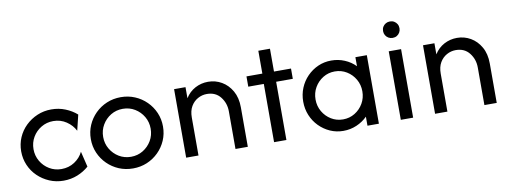

<svg xmlns="http://www.w3.org/2000/svg" viewBox="-53 -867 3057 1150"><g transform="rotate(-10 1475.5 -292.0)"><path d="M258.3 8.3Q212.5 8.3 172.6 -8.7Q132.6 -25.7 102.1 -55.2Q71.5 -84.7 54.5 -124.3Q37.5 -163.9 37.5 -208.3Q37.5 -253.5 54.5 -292.7Q71.5 -331.9 102.1 -361.5Q132.6 -391 172.6 -408Q212.5 -425 258.3 -425Q303.5 -425 343.1 -409Q382.6 -393.1 412.5 -366.7L389.6 -272.2Q372.2 -306.9 337.2 -330.6Q302.1 -354.2 257.6 -354.2Q217.4 -354.2 184.4 -334.4Q151.4 -314.6 131.9 -281.6Q112.5 -248.6 112.5 -208.3Q112.5 -168.8 131.9 -135.4Q151.4 -102.1 184.4 -82.3Q217.4 -62.5 257.6 -62.5Q302.1 -62.5 337.2 -85.4Q372.2 -108.3 389.6 -144.4L412.5 -50Q382.6 -23.6 343.1 -7.6Q303.5 8.3 258.3 8.3Z M680.6 8.3Q634.7 8.3 595.1 -8.3Q555.6 -25 525.3 -54.9Q495.1 -84.7 478.1 -124Q461.1 -163.2 461.1 -208.3Q461.1 -253.5 478.1 -292.7Q495.1 -331.9 525.3 -361.8Q555.6 -391.7 595.1 -408.3Q634.7 -425 680.6 -425Q726.4 -425 766 -408.3Q805.6 -391.7 835.8 -361.8Q866 -331.9 883 -292.7Q900 -253.5 900 -208.3Q900 -163.2 883 -124Q866 -84.7 835.8 -54.9Q805.6 -25 766 -8.3Q726.4 8.3 680.6 8.3ZM680.6 -62.5Q720.8 -62.5 753.5 -82.3Q786.1 -102.1 805.6 -135.1Q825 -168.1 825 -208.3Q825 -248.6 805.6 -281.6Q786.1 -314.6 753.5 -334.4Q720.8 -354.2 680.6 -354.2Q640.3 -354.2 607.6 -334.4Q575 -314.6 555.6 -281.6Q536.1 -248.6 536.1 -208.3Q536.1 -168.1 555.6 -135.1Q575 -102.1 607.6 -82.3Q640.3 -62.5 680.6 -62.5Z M1004.2 0V-416.7H1073.6V-349.3Q1096.5 -386.1 1133 -405.6Q1169.4 -425 1211.8 -425Q1256.2 -425 1294.1 -403.1Q1331.9 -381.2 1355.6 -339.9Q1379.2 -298.6 1379.2 -239.6V0H1304.2V-229.2Q1304.2 -278.5 1274.7 -316.3Q1245.1 -354.2 1191.7 -354.2Q1162.5 -354.2 1136.8 -339.9Q1111.1 -325.7 1095.1 -298.6Q1079.2 -271.5 1079.2 -231.2V0Z M1538.9 0V-354.2H1444.4V-416.7H1541V-555.6H1611.8V-416.7H1715.3V-354.2H1613.9V0Z M1960.4 5.6Q1917.4 5.6 1879.9 -11.1Q1842.4 -27.8 1813.5 -57.3Q1784.7 -86.8 1768.8 -125.3Q1752.8 -163.9 1752.8 -208.3Q1752.8 -252.8 1768.8 -291.3Q1784.7 -329.9 1813.5 -359.4Q1842.4 -388.9 1879.9 -405.6Q1917.4 -422.2 1960.4 -422.2Q2003.5 -422.2 2041.3 -406.2Q2079.2 -390.3 2106.9 -361.8V-416.7H2176.4V0H2106.9V-54.9Q2079.2 -27.1 2041.3 -10.8Q2003.5 5.6 1960.4 5.6ZM1970.1 -62.5Q2009.7 -62.5 2042 -82.3Q2074.3 -102.1 2093.4 -135.1Q2112.5 -168.1 2112.5 -208.3Q2112.5 -248.6 2093.4 -281.6Q2074.3 -314.6 2042 -334.4Q2009.7 -354.2 1970.1 -354.2Q1930.6 -354.2 1898.3 -334.4Q1866 -314.6 1846.9 -281.6Q1827.8 -248.6 1827.8 -208.3Q1827.8 -168.1 1846.9 -135.1Q1866 -102.1 1898.3 -82.3Q1930.6 -62.5 1970.1 -62.5Z M2309.7 0V-416.7H2384.7V0ZM2347.2 -491.7Q2333.3 -491.7 2321.9 -498.3Q2310.4 -504.9 2303.8 -516.3Q2297.2 -527.8 2297.2 -541.7Q2297.2 -556.2 2303.8 -567.4Q2310.4 -578.5 2321.9 -585.1Q2333.3 -591.7 2347.2 -591.7Q2361.8 -591.7 2372.9 -585.1Q2384 -578.5 2390.6 -567.4Q2397.2 -556.2 2397.2 -541.7Q2397.2 -527.8 2390.6 -516.3Q2384 -504.9 2372.9 -498.3Q2361.8 -491.7 2347.2 -491.7Z M2518.1 0V-416.7H2587.5V-349.3Q2610.4 -386.1 2646.9 -405.6Q2683.3 -425 2725.7 -425Q2770.1 -425 2808 -403.1Q2845.8 -381.2 2869.4 -339.9Q2893.1 -298.6 2893.1 -239.6V0H2818.1V-229.2Q2818.1 -278.5 2788.5 -316.3Q2759 -354.2 2705.6 -354.2Q2676.4 -354.2 2650.7 -339.9Q2625 -325.7 2609 -298.6Q2593.1 -271.5 2593.1 -231.2V0Z"/></g></svg>

Font: Afacad Flux
Style: Regular
Weight: 400
Designer: Kristian Moeller
Foundry: Dicotype
Version: Version 1.100